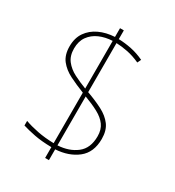

<svg xmlns="http://www.w3.org/2000/svg" viewBox="-193 -874 957 1047"><g transform="rotate(30 285.0 -350.5)"><path d="M253 -10Q190 -11 144.5 -20Q99 -29 67 -39V-68Q102 -55 150 -45.5Q198 -36 253 -35V-353Q202 -373 159 -394.5Q116 -416 90 -449Q64 -482 64 -536Q64 -589 89 -625Q114 -661 156.5 -681Q199 -701 253 -704V-759H277V-704Q317 -703 358 -694.5Q399 -686 439 -667L428 -644Q386 -663 347.5 -670.5Q309 -678 277 -679V-370Q333 -350 376.5 -327.5Q420 -305 444.5 -272Q469 -239 469 -186Q469 -101 414.5 -58Q360 -15 277 -10V58H253ZM253 -679Q208 -677 171.5 -661Q135 -645 113 -614.5Q91 -584 91 -538Q91 -492 114 -462.5Q137 -433 174 -414Q211 -395 253 -379ZM277 -35Q348 -39 395 -75.5Q442 -112 442 -187Q442 -229 422 -256.5Q402 -284 365 -304Q328 -324 277 -343Z"/></g></svg>

Font: Noto Sans Bengali Thin
Style: Regular
Weight: 100
Designer: Jelle Bosma - Monotype Design Team
Foundry: Monotype Imaging Inc.
Version: Version 2.003; ttfautohint (v1.8.4.7-5d5b)